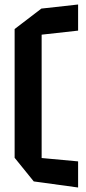

<svg xmlns="http://www.w3.org/2000/svg" viewBox="-20 -733 381 853"><path d="M165 -27 45 -33V-604L164 -695H165ZM130 73 45 -32V-42L327 -16V100ZM165 -579V-695L327 -713V-597Z"/></svg>

Font: Foldit Medium
Style: Regular
Weight: 500
Version: Version 1.003